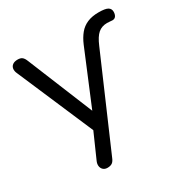

<svg xmlns="http://www.w3.org/2000/svg" viewBox="-158 -625 908 941"><g transform="rotate(-30 296.0 -154.0)"><path d="M184 187Q169 187 160 178.5Q151 170 149.5 157Q148 144 155 129L223 -25V10L31 -437Q24 -452 26 -465Q28 -478 38.5 -485.5Q49 -493 67 -493Q83 -493 92 -486Q101 -479 108 -461L272 -60H245L384 -394Q398 -427 416.5 -449.5Q435 -472 462 -483.5Q489 -495 526 -495Q564 -495 578 -486.5Q592 -478 592 -461Q592 -446 585.5 -436.5Q579 -427 566 -427Q561 -427 553.5 -428Q546 -429 536 -429Q506 -429 485.5 -411.5Q465 -394 447 -351L228 155Q221 173 211 180Q201 187 184 187Z"/></g></svg>

Font: Nunito ExtraLight
Style: Regular
Weight: 400
Version: Version 3.602